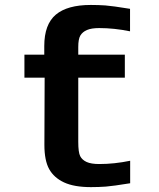

<svg xmlns="http://www.w3.org/2000/svg" viewBox="-20 -749 640 775"><path d="M160.2 -435.5H78.6V-528.3H158.7V-563Q158.7 -650.4 205.1 -689.7Q251.5 -729 346.7 -729Q377.4 -729 405 -727.1Q432.6 -725.1 504.9 -713.4V-622.6Q440.9 -635.7 380.4 -635.7Q349.1 -635.7 331.1 -627.9Q313 -620.1 304.4 -605.7Q295.9 -591.3 295.9 -559.6V-528.3H483.9V-435.5H295.9V-176.8Q295.9 -133.8 303.7 -118.7Q311.5 -103.5 329.6 -95.2Q347.7 -86.9 380.9 -86.9Q441.4 -86.9 505.4 -100.1V-9.3Q436 2 407.2 4.2Q378.4 6.3 347.2 6.3Q279.3 6.3 238.5 -12.7Q197.8 -31.7 178.5 -66.4Q159.2 -101.1 159.2 -164.1Z"/></svg>

Font: Liberation Mono
Style: Bold
Weight: 700
Monospace: yes
Designer: Steve Matteson
Foundry: Ascender Corporation
Version: Version 2.1.5